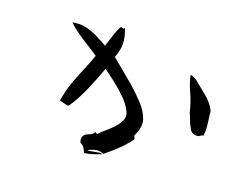

<svg xmlns="http://www.w3.org/2000/svg" viewBox="-88 -793 1176 908"><g transform="rotate(15 500.0 -339.5)"><path d="M597 -151Q578 -128 545.5 -101Q513 -74 475 -49Q455 -60 434 -57Q413 -54 397 -46Q403 -45 411 -45.5Q419 -46 428 -47Q441 -49 453 -49.5Q465 -50 472 -46Q451 -41 433 -36Q415 -31 386 -29Q382 -42 377 -52Q372 -62 356 -74Q350 -96 361 -107Q367 -115 377.5 -118Q388 -121 397.5 -125Q407 -129 411 -138Q415 -139 418 -135Q419 -132 422 -132Q439 -147 462.5 -163.5Q486 -180 505 -199Q521 -216 529 -233.5Q537 -251 528 -273Q516 -304 490.5 -334Q465 -364 435.5 -391.5Q406 -419 381 -440Q374 -424 360.5 -396.5Q347 -369 330 -337Q313 -305 294 -275.5Q275 -246 256 -226Q244 -228 233.5 -232Q223 -236 212 -240Q223 -287 241 -327Q259 -367 280 -406Q301 -445 320 -487Q307 -499 280 -519Q253 -539 223.5 -563Q194 -587 173 -612Q208 -616 238.5 -606.5Q269 -597 293.5 -582Q318 -567 336 -555Q340 -552 343.5 -549.5Q347 -547 350 -545Q363 -574 374 -601Q385 -628 400 -650Q403 -651 407 -648Q409 -647 412 -646Q415 -645 420 -650Q432 -609 430 -576.5Q428 -544 409 -506Q446 -469 492 -424Q538 -379 575 -332Q606 -293 614.5 -255.5Q623 -218 594 -171Q594 -168 597 -163Q598 -161 599 -158Q600 -155 597 -151ZM913 -376Q913 -367 913 -357.5Q913 -348 914 -339Q915 -318 915 -296.5Q915 -275 910 -254Q904 -255 901 -253.5Q898 -252 895 -250Q890 -246 885 -246Q856 -245 845.5 -267Q835 -289 829 -312Q827 -321 824.5 -329Q822 -337 819 -343Q813 -390 797 -434.5Q781 -479 777 -517Q785 -516 795.5 -509.5Q806 -503 811 -498Q837 -472 867 -443.5Q897 -415 913 -376Z"/></g></svg>

Font: Yuji Boku
Style: Regular
Weight: 400
Designer: Kataoka Yuji
Foundry: Kinuta Font Factory
Version: Version 3.002